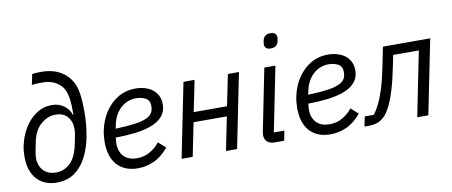

<svg xmlns="http://www.w3.org/2000/svg" viewBox="-67 -1026 3090 1312"><g transform="rotate(-10 1478.0 -370.0)"><path d="M235 12Q181 12 139 -12Q97 -36 73 -83Q49 -130 49 -200Q49 -220 51 -239.5Q53 -259 57 -278Q71 -343 104 -397Q137 -451 185.5 -483.5Q234 -516 294 -516Q344 -516 379 -489Q414 -462 424 -426H428V-456Q428 -527 417 -568Q406 -609 383 -631Q358 -657 326 -668Q294 -679 258 -679Q234 -679 217 -678Q200 -677 184 -675L199 -748Q210 -750 225 -751Q240 -752 258 -752Q321 -752 364 -735Q407 -718 437 -688Q461 -664 476.5 -632.5Q492 -601 499 -553.5Q506 -506 506 -433Q506 -390 502 -346Q498 -302 490 -259Q476 -186 445 -124.5Q414 -63 363 -25.5Q312 12 235 12ZM245 -57Q301 -57 343 -97.5Q385 -138 403 -228L410 -263Q415 -286 417 -300.5Q419 -315 419 -326Q419 -380 390.5 -413.5Q362 -447 305 -447Q253 -447 206 -407Q159 -367 143 -288L130 -223Q128 -212 126.5 -200.5Q125 -189 125 -178Q125 -142 139 -115Q153 -88 179.5 -72.5Q206 -57 245 -57Z M801 12Q709 12 657.5 -43.5Q606 -99 606 -204Q606 -224 608 -244.5Q610 -265 614 -284Q628 -352 664 -407.5Q700 -463 754 -495.5Q808 -528 876 -528Q909 -528 939 -519.5Q969 -511 992 -494Q1015 -477 1028.5 -451Q1042 -425 1042 -390Q1042 -356 1028 -329Q1014 -302 986 -282Q958 -262 915 -248.5Q872 -235 815 -228.5Q758 -222 686 -221Q685 -211 684 -199Q683 -187 683 -179Q683 -124 714.5 -90.5Q746 -57 806 -57Q855 -57 894.5 -79.5Q934 -102 964 -139L1014 -94Q966 -36 911.5 -12Q857 12 801 12ZM868 -462Q828 -462 793.5 -443Q759 -424 735.5 -390Q712 -356 702 -310L696 -281Q779 -284 831.5 -291.5Q884 -299 912.5 -312.5Q941 -326 952 -345Q963 -364 963 -391Q963 -432 934 -447Q905 -462 868 -462Z M1104 0 1208 -516H1285L1241 -300H1472L1516 -516H1593L1489 0H1412L1459 -232H1228L1181 0Z M1835 -637Q1812 -637 1802.5 -647.5Q1793 -658 1793 -672Q1793 -675 1793.5 -680.5Q1794 -686 1797 -700Q1801 -719 1813.5 -729.5Q1826 -740 1851 -740Q1874 -740 1883.5 -729.5Q1893 -719 1893 -705Q1893 -702 1892.5 -696.5Q1892 -691 1889 -677Q1885 -658 1872.5 -647.5Q1860 -637 1835 -637ZM1816 0H1750Q1715 0 1697.5 -17.5Q1680 -35 1680 -63Q1680 -68 1681 -74Q1682 -80 1683 -87L1769 -516H1846L1756 -68H1829Z M2137 12Q2045 12 1993.5 -43.5Q1942 -99 1942 -204Q1942 -224 1944 -244.5Q1946 -265 1950 -284Q1964 -352 2000 -407.5Q2036 -463 2090 -495.5Q2144 -528 2212 -528Q2245 -528 2275 -519.5Q2305 -511 2328 -494Q2351 -477 2364.5 -451Q2378 -425 2378 -390Q2378 -356 2364 -329Q2350 -302 2322 -282Q2294 -262 2251 -248.5Q2208 -235 2151 -228.5Q2094 -222 2022 -221Q2021 -211 2020 -199Q2019 -187 2019 -179Q2019 -124 2050.5 -90.5Q2082 -57 2142 -57Q2191 -57 2230.5 -79.5Q2270 -102 2300 -139L2350 -94Q2302 -36 2247.5 -12Q2193 12 2137 12ZM2204 -462Q2164 -462 2129.5 -443Q2095 -424 2071.5 -390Q2048 -356 2038 -310L2032 -281Q2115 -284 2167.5 -291.5Q2220 -299 2248.5 -312.5Q2277 -326 2288 -345Q2299 -364 2299 -391Q2299 -432 2270 -447Q2241 -462 2204 -462Z M2373 0 2387 -68H2450Q2470 -94 2489.5 -133.5Q2509 -173 2528 -232.5Q2547 -292 2564 -378L2592 -516H2920L2816 0H2739L2829 -448H2651L2638 -383Q2617 -278 2596 -210Q2575 -142 2554 -102Q2533 -62 2513 -42Q2489 -18 2462 -9Q2435 0 2403 0Z"/></g></svg>

Font: IBM Plex Sans
Style: Italic
Weight: 400
Italic angle: -11.31°
Designer: Mike Abbink, Paul van der Laan, Pieter van Rosmalen
Foundry: Bold Monday
Version: Version 3.201